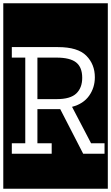

<svg xmlns="http://www.w3.org/2000/svg" viewBox="-32 -937 677 1170"><path d="M-12 213V-917H625V213ZM475 0H605V-64H523L407 -286Q476 -304 511 -353.5Q546 -403 546 -466Q546 -545 494 -597.5Q442 -650 321 -650H40V-586H122V-64H40V0H283V-64H196V-272H335ZM469 -463Q469 -402 433 -367.5Q397 -333 314 -333H196V-586H312Q395 -586 432 -556.5Q469 -527 469 -463Z"/></svg>

Font: Zilla Slab Highlight
Style: Regular
Weight: 400
Designer: Typotheque Type Foundry
Foundry: Typotheque type foundry
Version: Version 1.1; 2017; ttfautohint (v1.6)